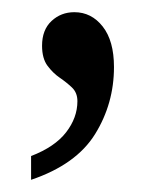

<svg xmlns="http://www.w3.org/2000/svg" viewBox="-20 -141 260 315"><path d="M31 115Q70 100 88.5 76Q107 52 107 25Q107 11 98 2.5Q89 -6 78 -13.5Q67 -21 58 -33Q49 -45 49 -66Q49 -92 64.5 -106.5Q80 -121 102 -121Q130 -121 148.5 -97.5Q167 -74 167 -31Q167 29 136 79Q105 129 31 154Z"/></svg>

Font: Noto Serif Condensed
Style: Regular
Weight: 400
Width: 3
Designer: Monotype Design Team
Foundry: Monotype Imaging Inc.
Version: Version 2.013; ttfautohint (v1.8.4.7-5d5b)